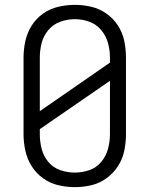

<svg xmlns="http://www.w3.org/2000/svg" viewBox="-20 -763 616 791"><path d="M288 8Q323 8 356.5 0Q390 -8 418.5 -28.5Q447 -49 466 -78.5Q485 -108 492 -142Q499 -176 499 -210V-525Q499 -560 492 -594Q485 -628 466 -657.5Q447 -687 418.5 -707Q390 -727 356.5 -735Q323 -743 288 -743Q254 -743 220 -735Q186 -727 157.5 -707Q129 -687 110.5 -657.5Q92 -628 84.5 -594Q77 -560 77 -525V-210Q77 -176 84.5 -142Q92 -108 110.5 -78.5Q129 -49 157.5 -28.5Q186 -8 220 0Q254 8 288 8ZM288 -52Q258 -52 228.5 -62Q199 -72 179 -96Q159 -120 151.5 -150Q144 -180 144 -210V-231L433 -430V-210Q433 -180 425 -150Q417 -120 397 -96Q377 -72 348 -62Q319 -52 288 -52ZM144 -305V-525Q144 -556 151.5 -585.5Q159 -615 179 -639Q199 -663 228.5 -673.5Q258 -684 288 -684Q319 -684 348 -673.5Q377 -663 397 -639Q417 -615 425 -585.5Q433 -556 433 -525V-505Z"/></svg>

Font: Iosevka Sparkle Light
Style: Regular
Weight: 300
Designer: Belleve Invis
Foundry: Belleve Invis
Version: Version 4.5.0; ttfautohint (v1.8.3)